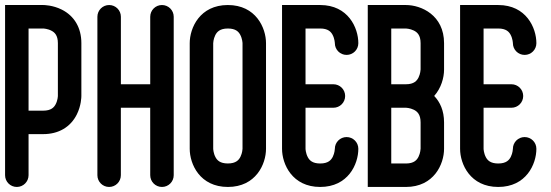

<svg xmlns="http://www.w3.org/2000/svg" viewBox="-20 -737 2172 757"><path d="M46.3 0.1C71.8 0.1 92.6 -20.6 92.6 -46.2V-208.2H150.4C210.8 -208.2 257.9 -235.7 282.9 -285.8C300.3 -320.6 300.8 -354.8 300.8 -358.6V-566.8C300.8 -627.2 273.3 -674.3 223.2 -699.3C188.4 -716.7 154.2 -717.2 150.4 -717.2H0V-46.2C0 -20.6 20.7 0.1 46.3 0.1ZM92.6 -300.7V-624.6H150C151.5 -624.6 168.4 -623.8 183.6 -615.5C195 -609.3 208.2 -598.1 208.2 -566.8V-358.9C208.2 -357.4 207.4 -340.5 199.1 -325.3C192.9 -313.9 181.7 -300.7 150.4 -300.7Z M572.2 -312.3C572.2 -312.3 572.2 -46.2 572.3 -46.2C572.3 -20.6 593 0.1 618.6 0.1C644.2 0.1 664.9 -20.6 664.9 -46.2V-670.9C664.9 -696.5 644.2 -717.2 618.6 -717.2C593 -717.2 572.3 -696.5 572.3 -670.9V-404.8H456.6V-670.9C456.6 -696.5 435.9 -717.2 410.3 -717.2C384.7 -717.2 364 -696.5 364 -670.9V-46.2C364 -20.6 384.6 0.1 410.2 0.1C435.8 0.1 456.5 -20.6 456.5 -46.2V-312.3Z M878.4 0.1C988.8 0.1 1028.8 -89.8 1028.8 -150.3V-566.8C1028.8 -627.3 988.7 -717.2 878.4 -717.2C768.1 -717.2 728 -627.3 728 -566.8V-150.3C728 -89.8 768.1 0.1 878.4 0.1ZM820.6 -150.7V-566.7C820.6 -566.9 821.2 -583.1 828.7 -598.1C834.8 -610.4 846.1 -624.6 878.4 -624.6C909.7 -624.6 920.9 -611.5 927.1 -600C935.6 -584.3 936.2 -566.8 936.2 -566.8V-150.4C936.2 -150.2 935.6 -134 928.1 -119C922 -106.7 910.7 -92.5 878.4 -92.5C847.1 -92.5 835.9 -105.6 829.7 -117.1C821.4 -132.3 820.7 -149.2 820.6 -150.7Z M1346.5 -196.6C1320.9 -196.6 1300.2 -175.9 1300.2 -150.3C1300.2 -150.1 1299.6 -134 1292.1 -118.9C1285.9 -106.6 1274.7 -92.4 1242.4 -92.4C1211.1 -92.4 1199.9 -105.6 1193.7 -117C1185.2 -132.7 1184.6 -150.2 1184.6 -150.2V-312.2H1294.5C1320.1 -312.2 1340.8 -332.9 1340.8 -358.5C1340.8 -384.1 1320.1 -404.8 1294.5 -404.8H1184.6V-624.6H1242.4C1273.7 -624.6 1284.9 -611.4 1291.1 -600C1299.6 -584.3 1300.2 -566.8 1300.2 -566.8C1300.2 -541.2 1320.9 -520.5 1346.5 -520.5C1372.1 -520.5 1392.8 -541.2 1392.8 -566.8C1392.8 -627.3 1352.7 -717.2 1242.4 -717.2H1092V-150.3C1092 -89.8 1132.1 0.1 1242.4 0.1C1352.7 0.1 1392.8 -89.8 1392.8 -150.3C1392.8 -175.9 1372.1 -196.6 1346.5 -196.6Z M1730.8 -566.8C1730.8 -677.1 1640.9 -717.2 1580.4 -717.2H1430V0.1H1580.4C1690.7 0.1 1730.8 -89.8 1730.8 -150.3V-254.4C1730.8 -300.9 1714.8 -334.9 1691.9 -358.7C1719.4 -389.6 1730.8 -430.4 1730.8 -462.7ZM1638.2 -150.3C1638.2 -150.1 1637.6 -134 1630.1 -118.9C1623.9 -106.6 1612.7 -92.4 1580.4 -92.4H1522.6V-312.3H1580.4C1580.5 -312.3 1596.7 -311.7 1611.8 -304.2C1624.1 -298 1638.3 -286.8 1638.3 -254.5V-150.3ZM1638.2 -462.7C1638.2 -462.5 1637.6 -446.4 1630.1 -431.3C1623.9 -419 1612.7 -404.8 1580.4 -404.8H1522.6V-624.6H1580.4C1580.5 -624.6 1596.7 -624 1611.8 -616.5C1624.1 -610.3 1638.3 -599.1 1638.3 -566.8V-462.7Z M2048.5 -196.6C2022.9 -196.6 2002.2 -175.9 2002.2 -150.3C2002.2 -150.1 2001.6 -134 1994.1 -118.9C1987.9 -106.6 1976.7 -92.4 1944.4 -92.4C1913.1 -92.4 1901.9 -105.6 1895.7 -117C1887.2 -132.7 1886.6 -150.2 1886.6 -150.2V-312.2H1996.5C2022.1 -312.2 2042.8 -332.9 2042.8 -358.5C2042.8 -384.1 2022.1 -404.8 1996.5 -404.8H1886.6V-624.6H1944.4C1975.7 -624.6 1986.9 -611.4 1993.1 -600C2001.6 -584.3 2002.2 -566.8 2002.2 -566.8C2002.2 -541.2 2022.9 -520.5 2048.5 -520.5C2074.1 -520.5 2094.8 -541.2 2094.8 -566.8C2094.8 -627.3 2054.7 -717.2 1944.4 -717.2H1794V-150.3C1794 -89.8 1834.1 0.1 1944.4 0.1C2054.7 0.1 2094.8 -89.8 2094.8 -150.3C2094.8 -175.9 2074.1 -196.6 2048.5 -196.6Z"/></svg>

Font: Cactron
Style: Regular
Weight: 400
Version: Version 1.0